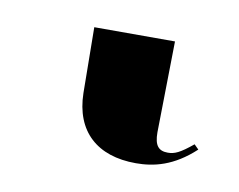

<svg xmlns="http://www.w3.org/2000/svg" viewBox="-36 23 315 253"><g transform="rotate(10 121.5 149.5)"><path d="M158 233C182 233 208 227 236 201L230 195C213 209 206 212 197 212C185 212 179 206 179 188L181 66H73L74 154C75 205 106 233 158 233Z"/></g></svg>

Font: Noto Serif Display Medium
Style: Regular
Weight: 500
Designer: Monotype Design Team
Foundry: Monotype Imaging Inc.
Version: Version 2.009